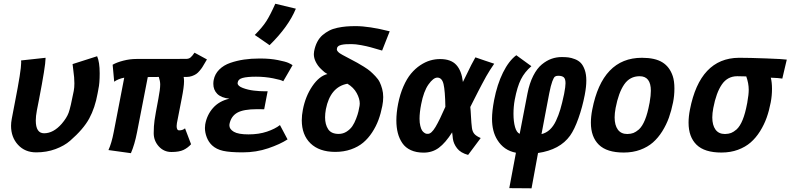

<svg xmlns="http://www.w3.org/2000/svg" viewBox="-20 -813 4228 1027"><path d="M43 -177.7Q45.9 -192.4 51.5 -222.4Q57.1 -252.4 60.1 -267.1Q93.3 -436 93.3 -478Q93.3 -486.3 92.8 -489.7Q114.7 -492.2 158.4 -496.8Q202.1 -501.5 223.6 -503.9V-499.5Q223.6 -461.9 188.5 -279.8Q182.1 -247.6 177.2 -222.2Q171.4 -191.4 171.4 -168.5Q171.4 -100.1 215.8 -100.1Q265.6 -100.1 310.1 -150.9Q336.9 -182.1 347.2 -210.2Q357.4 -238.3 374.5 -326.7Q377.9 -344.2 377.9 -367.2Q377.9 -383.3 376.5 -399.7Q375 -416 371.6 -442.1Q368.2 -468.3 368.2 -470.2Q390.1 -477.1 433.8 -491.2Q477.5 -505.4 499.5 -512.2Q513.2 -481.4 513.2 -420.9Q513.2 -366.2 506.3 -336.9Q505.9 -335.9 505.9 -334Q505.9 -332 505.4 -331.1Q504.9 -328.1 503.7 -322Q502.4 -315.9 502 -313Q488.3 -236.3 457.3 -179.2Q426.3 -122.1 355 -60.1Q324.2 -33.2 276.9 -15.6Q229.5 2 173.8 2Q113.3 2 76.2 -38.6Q39.1 -79.1 39.1 -140.1Q39.1 -157.2 43 -177.7Z M975.1 -498Q989.3 -498 998.3 -504.9Q1007.3 -511.7 1020.5 -531.2Q1031.2 -524.9 1053.7 -513.2Q1076.2 -501.5 1086.9 -495.1Q1084 -490.2 1075.7 -476.1Q1067.4 -461.9 1062.7 -454.3Q1058.1 -446.8 1048.3 -435.1Q1038.6 -423.3 1029.5 -417.2Q1020.5 -411.1 1006.8 -406.2Q993.2 -401.4 977.5 -401.4H962.4Q964.4 -392.1 964.4 -377.9Q964.4 -348.1 952.1 -286.6Q947.8 -264.6 939.2 -220.5Q930.7 -176.3 926.3 -154.3Q924.8 -145.5 924.8 -138.7Q924.8 -115.7 938.5 -115.7Q957.5 -115.7 969.7 -126.5L1002 -41.5Q984.4 -22 961.4 -11Q938.5 0 897 0Q856.4 0 829.3 -30Q802.2 -60.1 802.2 -100.6Q802.2 -138.7 806.6 -169.4Q811 -200.2 827.1 -284.7Q836.9 -335.4 836.9 -361.3Q836.9 -378.4 829.6 -401.4Q819.8 -401.4 800 -401.1Q780.3 -400.9 770.5 -400.9Q760.7 -351.6 741.7 -252.9Q722.7 -154.3 712.9 -105Q700.2 -39.6 680.2 6.3Q660.2 3.4 620.1 -2Q580.1 -7.3 560.1 -10.3Q577.1 -47.4 588.4 -106.9Q597.7 -155.3 616.5 -252.2Q635.3 -349.1 644.5 -397.5Q612.8 -391.6 590.8 -376Q589.4 -391.1 586.7 -421.4Q584 -451.7 582.5 -466.8Q604.5 -479.5 639.6 -488.5Q674.8 -497.6 709.5 -497.6Q871.6 -498 975.1 -498Z M1342.8 -626Q1383.3 -666.5 1404.3 -699.2Q1425.3 -731.9 1452.6 -793L1562.5 -766.6Q1523.4 -670.9 1421.9 -571.3Q1408.7 -580.6 1382.3 -598.9Q1356 -617.2 1342.8 -626ZM1518.1 -67.4Q1478.5 -41.5 1414.6 -19.8Q1350.6 2 1277.8 2Q1210 2 1173.6 -6.1Q1137.2 -14.2 1114.3 -35.6Q1095.7 -53.2 1085.9 -78.6Q1076.2 -104 1076.2 -128.4Q1076.2 -138.2 1077.6 -147Q1086.4 -197.8 1119.1 -235.1Q1151.9 -272.5 1207 -285.2Q1162.6 -290 1141.8 -311.3Q1121.1 -332.5 1121.1 -364.3Q1121.1 -375.5 1123 -385.3Q1129.4 -417.5 1152.8 -440.9Q1176.3 -464.4 1211.7 -476.6Q1247.1 -488.8 1285.2 -494.4Q1323.2 -500 1367.2 -500H1373.5Q1424.8 -500 1466.3 -491.7Q1507.8 -483.4 1522.7 -476.6Q1537.6 -469.7 1544.9 -464.4Q1536.6 -449.7 1520 -421.1Q1503.4 -392.6 1495.1 -378.4Q1485.4 -385.3 1441.2 -394Q1397 -402.8 1349.1 -402.8Q1302.7 -402.8 1278.1 -396.2Q1253.4 -389.6 1251.5 -371.6Q1251.5 -371.1 1251.2 -369.9Q1251 -368.7 1251 -368.2Q1251 -353 1278.8 -342.5Q1306.6 -332 1337.9 -328.4Q1369.1 -324.7 1397 -324.7H1400.4H1402.8H1411.6Q1408.7 -308.6 1402.3 -276.6Q1396 -244.6 1393.1 -228.5Q1386.7 -228.5 1374 -228.8Q1361.3 -229 1355 -229Q1282.7 -229 1249.3 -210.2Q1215.8 -191.4 1207.5 -149.4Q1207 -147 1207 -142.1Q1207 -122.1 1230.7 -108.2Q1254.4 -94.2 1309.1 -94.2Q1364.7 -94.2 1408 -108.9Q1451.2 -123.5 1477.5 -144Q1484.4 -131.3 1497.8 -105.7Q1511.2 -80.1 1518.1 -67.4Z M1838.4 -365.2Q1746.6 -348.1 1723.1 -229Q1718.8 -205.1 1718.8 -185.5Q1718.8 -147 1735.4 -121.8Q1752 -96.7 1791.5 -96.7Q1814.9 -96.7 1834.2 -109.1Q1853.5 -121.6 1864.7 -138.2Q1876 -154.8 1885 -178.5Q1894 -202.1 1897.2 -216.6Q1900.4 -231 1903.3 -247.1Q1904.3 -253.9 1904.3 -258.8Q1904.3 -285.2 1887.9 -315.2Q1871.6 -345.2 1838.4 -365.2ZM2024.9 -246.1Q2017.1 -206.1 2004.4 -171.6Q1991.7 -137.2 1970.7 -105Q1949.7 -72.8 1922.6 -50Q1895.5 -27.3 1857.2 -13.9Q1818.8 -0.5 1772.9 -0.5H1772Q1687.5 -1 1640.9 -46.1Q1594.2 -91.3 1594.2 -169.9Q1594.2 -196.8 1600.1 -226.6Q1613.8 -297.9 1650.6 -352.1Q1687.5 -406.2 1731.4 -417Q1722.2 -421.9 1716.6 -426.3Q1710.9 -430.7 1703.4 -438Q1695.8 -445.3 1694.3 -446.8Q1680.2 -460.4 1669.4 -481.2Q1658.7 -502 1658.7 -523.9Q1658.7 -531.2 1660.2 -538.6Q1665.5 -566.9 1677 -588.9Q1688.5 -610.8 1705.3 -625.2Q1722.2 -639.6 1741.2 -649.4Q1760.3 -659.2 1784.7 -664.3Q1809.1 -669.4 1831.8 -671.4Q1854.5 -673.3 1882.3 -673.3Q1954.1 -673.3 2064.5 -645.5Q2057.6 -628.4 2044.2 -594Q2030.8 -559.6 2023.9 -542.5Q1982.4 -554.7 1962.2 -560.3Q1941.9 -565.9 1911.9 -571.5Q1881.8 -577.1 1859.9 -577.1Q1841.8 -577.1 1829.8 -576.4Q1817.9 -575.7 1805.7 -573Q1793.5 -570.3 1787.6 -564.2Q1781.7 -558.1 1781.7 -548.8Q1781.7 -543 1787.4 -536.9Q1793 -530.8 1798.1 -527.6Q1803.2 -524.4 1812.5 -519Q1824.2 -512.7 1851.1 -498.5Q1877.9 -484.4 1890.9 -477.3Q1903.8 -470.2 1926.5 -456.1Q1949.2 -441.9 1960.9 -431.6Q1972.7 -421.4 1988 -405.3Q2003.4 -389.2 2011 -373.5Q2018.6 -357.9 2024.2 -337.4Q2029.8 -316.9 2029.8 -293.9Q2029.8 -270.5 2024.9 -246.1Z M2495.6 -240.7Q2497.6 -224.6 2499.3 -189.5Q2501 -154.3 2504.4 -128.4Q2507.3 -107.9 2517.8 -96.2Q2528.3 -84.5 2551.3 -74.7Q2540 -59.6 2517.6 -29.5Q2495.1 0.5 2483.9 15.6Q2443.8 4.9 2424.8 -19.8Q2405.8 -44.4 2402.3 -71.8Q2401.9 -77.1 2400.6 -88.1Q2399.4 -99.1 2398.4 -105Q2362.8 -48.8 2327.6 -22.7Q2292.5 3.4 2246.1 3.4Q2206.5 3.4 2177.7 -9.8Q2148.9 -22.9 2132.3 -47.1Q2115.7 -71.3 2107.9 -101.6Q2100.1 -131.8 2100.1 -168.9Q2100.1 -209.5 2109.4 -257.3Q2119.6 -309.1 2137.9 -350.8Q2156.2 -392.6 2178.7 -419.4Q2201.2 -446.3 2228 -464.1Q2254.9 -481.9 2281 -489.5Q2307.1 -497.1 2334 -497.1Q2392.1 -497.1 2420.7 -465.8Q2449.2 -434.6 2456.1 -374.5Q2464.4 -390.6 2477.3 -417.5Q2490.2 -444.3 2500.7 -465.3Q2511.2 -486.3 2522.9 -506.3Q2539.6 -500.5 2573.2 -489Q2606.9 -477.5 2623.5 -472.2Q2612.8 -457.5 2600.8 -438Q2588.9 -418.5 2580.8 -404.8Q2572.8 -391.1 2557.9 -362.5Q2543 -334 2538.3 -325Q2533.7 -315.9 2515.6 -280.3Q2497.6 -244.6 2495.6 -240.7ZM2232.9 -255.9Q2224.1 -211.4 2224.1 -177.7Q2224.1 -155.8 2228.3 -139.4Q2232.4 -123 2237.5 -115.2Q2242.7 -107.4 2249.3 -103Q2255.9 -98.6 2259.3 -97.9Q2262.7 -97.2 2265.6 -97.2H2269.5Q2287.6 -97.2 2309.6 -134Q2331.5 -170.9 2362.3 -241.7Q2360.8 -328.1 2352.5 -363Q2344.2 -397.9 2319.3 -397.9Q2297.9 -397.9 2272 -361.3Q2246.1 -324.7 2232.9 -255.9Z M2857.9 5.4Q2825.2 182.1 2823.2 194.3Q2803.7 194.3 2763.9 193.8Q2724.1 193.4 2704.1 193.4Q2705.1 185.5 2739.7 3.9Q2674.8 -8.3 2640.1 -64.9Q2611.8 -109.9 2611.8 -177.7Q2611.8 -218.3 2623 -277.8Q2639.2 -361.3 2670.4 -424.6Q2701.7 -487.8 2741.7 -517.6L2822.3 -459Q2786.1 -427.7 2766.4 -388.4Q2746.6 -349.1 2733.4 -279.8Q2726.6 -243.2 2726.6 -204.1Q2726.6 -163.1 2734.9 -133.5Q2743.2 -104 2759.8 -97.2Q2766.6 -132.8 2780.5 -204.6Q2794.4 -276.4 2801.3 -312.5Q2812 -367.7 2832.3 -407.5Q2852.5 -447.3 2878.2 -468.3Q2903.8 -489.3 2929.9 -498.5Q2956.1 -507.8 2984.4 -507.8Q3004.9 -507.8 3020.5 -505.9Q3036.1 -503.9 3055.2 -496.6Q3074.2 -489.3 3086.7 -476.3Q3099.1 -463.4 3107.7 -439.5Q3116.2 -415.5 3116.2 -382.3Q3116.2 -349.6 3108.4 -308.6Q3108.4 -307.6 3107.9 -305.9Q3107.4 -304.2 3107.4 -303.2Q3095.2 -240.2 3074 -180.2Q3052.7 -120.1 3029.3 -87.4Q2975.1 -11.7 2857.9 5.4ZM2876.5 -95.7Q2901.4 -101.6 2920.7 -119.4Q2939.9 -137.2 2953.9 -166.7Q2967.8 -196.3 2977.3 -228.5Q2986.8 -260.7 2996.1 -304.7Q2996.1 -306.2 2997.1 -309.3Q2998 -312.5 2998 -314Q3004.9 -349.6 3004.9 -367.7Q3004.9 -391.6 2995.4 -399.7Q2985.8 -407.7 2965.8 -407.7H2965.3Q2954.6 -407.7 2948.2 -403.1Q2941.9 -398.4 2934.1 -377.4Q2926.3 -356.4 2918 -314.5Q2910.2 -274.4 2895.8 -198.2Q2881.3 -122.1 2876.5 -95.7Z M3397.5 -120.6Q3434.6 -154.8 3453.6 -258.8Q3454.1 -260.3 3454.6 -262.7Q3455.1 -265.1 3455.1 -266.6Q3461.4 -302.2 3461.4 -327.6Q3461.4 -405.3 3401.4 -405.3Q3349.1 -405.3 3318.8 -361.3Q3288.6 -317.4 3272.9 -235.4Q3267.6 -207 3267.6 -185.1Q3267.6 -143.6 3284.7 -119.9Q3301.8 -96.2 3335.4 -96.2Q3355 -96.7 3368.2 -101.8Q3381.3 -106.9 3397.5 -120.6ZM3315.9 2.9Q3226.1 2.9 3183.3 -38.8Q3140.6 -80.6 3140.6 -156.7Q3140.6 -189.5 3147.9 -226.6Q3201.7 -503.9 3413.6 -503.9Q3483.9 -503.9 3522.9 -479.7Q3562 -455.6 3578.6 -405.8Q3587.4 -379.4 3587.4 -339.4Q3587.4 -300.8 3580.1 -265.1Q3571.3 -221.2 3557.9 -183.6Q3544.4 -146 3522.5 -110.8Q3500.5 -75.7 3472.4 -51Q3444.3 -26.4 3404.5 -11.7Q3364.7 2.9 3316.9 2.9Z M4103 -397.5Q4109.4 -372.1 4109.4 -337.9Q4109.4 -300.8 4102.5 -265.1Q4094.2 -221.2 4080.8 -183.6Q4067.4 -146 4045.4 -110.8Q4023.4 -75.7 3995.1 -51Q3966.8 -26.4 3927 -11.7Q3887.2 2.9 3839.4 2.9H3838.4Q3748.5 2.9 3705.8 -38.8Q3663.1 -80.6 3663.1 -156.7Q3663.1 -189.5 3670.4 -226.6Q3724.1 -502 3932.1 -503.9H3936Q3986.8 -503.9 4079.1 -500.5Q4171.4 -497.1 4188.5 -494.1Q4184.6 -477.5 4176.5 -443.6Q4168.5 -409.7 4164.6 -392.6Q4146 -396 4103 -397.5ZM3919.9 -120.6Q3957 -154.8 3976.1 -258.8Q3976.6 -260.3 3977.1 -262.7Q3977.5 -265.1 3977.5 -266.6Q3984.9 -306.6 3984.9 -333Q3984.9 -367.2 3971.7 -404.3Q3935.1 -405.3 3923.8 -405.3Q3871.6 -405.3 3841.3 -361.3Q3811 -317.4 3795.4 -235.4Q3790 -207 3790 -185.1Q3790 -143.6 3807.1 -119.9Q3824.2 -96.2 3857.9 -96.2Q3877.4 -96.7 3890.6 -101.8Q3903.8 -106.9 3919.9 -120.6Z"/></svg>

Font: Fantasque Sans Mono
Style: Bold Italic
Weight: 700
Italic angle: -11°
Monospace: yes
Designer: Jany Belluz
Version: Version 1.7.1